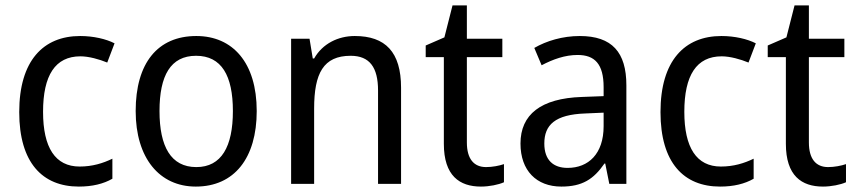

<svg xmlns="http://www.w3.org/2000/svg" viewBox="-20 -679 3163 709"><path d="M271 10C321 10 362 0 395 -19V-93C360 -76 321 -64 274 -64C184 -64 139 -134 139 -266C139 -401 184 -471 277 -471C308 -471 347 -460 376 -448L403 -519C372 -535 325 -546 276 -546C140 -546 51 -455 51 -265C51 -78 137 10 271 10Z M928 -269C928 -448 839 -546 705 -546C562 -546 481 -446 481 -269C481 -95 569 10 703 10C845 10 928 -95 928 -269ZM569 -269C569 -400 610 -473 704 -473C798 -473 840 -400 840 -269C840 -138 798 -62 705 -62C611 -62 569 -138 569 -269Z M1290 -546C1229 -546 1171 -518 1140 -463H1135L1123 -536H1055V0H1140V-278C1140 -408 1174 -473 1275 -473C1345 -473 1376 -430 1376 -345V0H1461V-355C1461 -487 1403 -546 1290 -546Z M1775 -62C1730 -62 1704 -92 1704 -153V-468H1835V-536H1704V-659H1651L1621 -541L1552 -511V-468H1619V-148C1619 -30 1677 10 1756 10C1787 10 1821 3 1841 -6V-73C1824 -67 1798 -62 1775 -62Z M2121 -546C2057 -546 1998 -528 1953 -502L1980 -438C2022 -460 2066 -476 2113 -476C2176 -476 2209 -443 2209 -357V-324L2129 -321C1977 -316 1902 -256 1902 -149C1902 -49 1961 10 2053 10C2130 10 2172 -17 2212 -75H2215L2230 0H2293V-364C2293 -486 2240 -546 2121 -546ZM2141 -260 2209 -263V-213C2209 -111 2153 -59 2076 -59C2024 -59 1990 -87 1990 -149C1990 -218 2030 -256 2141 -260Z M2639 10C2689 10 2730 0 2763 -19V-93C2728 -76 2689 -64 2642 -64C2552 -64 2507 -134 2507 -266C2507 -401 2552 -471 2645 -471C2676 -471 2715 -460 2744 -448L2771 -519C2740 -535 2693 -546 2644 -546C2508 -546 2419 -455 2419 -265C2419 -78 2505 10 2639 10Z M3038 -62C2993 -62 2967 -92 2967 -153V-468H3098V-536H2967V-659H2914L2884 -541L2815 -511V-468H2882V-148C2882 -30 2940 10 3019 10C3050 10 3084 3 3104 -6V-73C3087 -67 3061 -62 3038 -62Z"/></svg>

Font: Noto Sans Bengali UI SemiCondensed
Style: Regular
Weight: 400
Width: 4
Designer: Jelle Bosma - Monotype Design Team
Foundry: Monotype Imaging Inc.
Version: Version 2.003